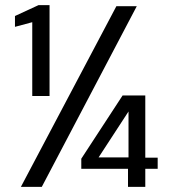

<svg xmlns="http://www.w3.org/2000/svg" viewBox="-20 -724 665 744"><path d="M172 -352V-704H129L38 -662V-620L105 -638V-352ZM61 0H142L510 -700H431ZM295 -70H476V0H543V-70H591V-113H543V-354H455L295 -109ZM362 -114 478 -292V-114Z"/></svg>

Font: Rootstock Sans Body
Style: Regular
Weight: 400
Designer: Colophon Foundry, Jonny Pinhorn
Foundry: Colophon Foundry
Version: Version 1.200;FEAKit 1.0